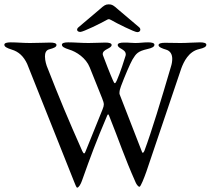

<svg xmlns="http://www.w3.org/2000/svg" viewBox="-20 -848 970 884"><path d="M350 -701C363 -701 445 -741 471 -756C480 -761 482 -761 491 -756C517 -741 599 -700 612 -700C621 -700 626 -705 626 -711C626 -715 625 -719 620 -723L522 -806C503 -823 496 -828 481 -828C466 -828 459 -823 440 -806L342 -723C337 -719 335 -715 335 -711C335 -705 341 -701 350 -701ZM294 -653C277 -653 265 -650 265 -642C265 -633 276 -627 298 -620C332 -610 376 -581 393 -538L450 -396C455 -383 458 -375 458 -367C458 -361 456 -354 452 -344L374 -151C370 -140 366 -137 359 -152C292 -303 256 -389 195 -545C195 -545 187 -567 187 -588C187 -603 191 -617 207 -621C230 -627 240 -632 240 -641C240 -649 228 -652 211 -652C191 -652 155 -650 118 -650C84 -650 60 -653 29 -653C12 -653 0 -650 0 -642C0 -633 11 -627 33 -620C67 -610 89 -588 105 -554L321 -12C326 1 332 16 335 16C343 16 352 -1 357 -15C399 -133 423 -197 471 -310C476 -323 478 -325 482 -316C529 -199 552 -126 605 -7C609 2 617 12 622 12C628 12 644 -30 654 -58L815 -534C826 -563 848 -611 897 -622C920 -627 930 -633 930 -642C930 -650 918 -653 901 -653C876 -653 844 -650 811 -650C785 -650 765 -651 739 -651C722 -651 710 -648 710 -640C710 -631 729 -624 743 -620C765 -614 773 -597 773 -577C773 -566 771 -553 767 -541C722 -388 678 -242 645 -154C641 -145 637 -141 634 -148L531 -413C530 -415 530 -417 530 -420C530 -429 533 -441 537 -451C553 -494 579 -555 590 -574C607 -602 615 -612 658 -622C681 -627 691 -633 691 -642C691 -650 679 -653 662 -653C638 -653 626 -650 603 -650C584 -650 580 -652 551 -652C534 -652 522 -649 522 -641C522 -624 559 -622 559 -598C559 -596 559 -594 558 -591C553 -574 534 -514 518 -478C514 -469 511 -465 509 -465C506 -465 504 -469 500 -478C491 -497 459 -579 455 -591C454 -594 453 -596 453 -599C453 -622 494 -624 494 -641C494 -649 482 -652 465 -652C445 -652 418 -650 388 -650C352 -650 325 -653 294 -653Z"/></svg>

Font: EB Garamond 12
Style: Regular
Weight: 400
Version: Version 0.016+